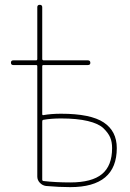

<svg xmlns="http://www.w3.org/2000/svg" viewBox="-20 -770 540 797"><path d="M155.3 -265.6V-24.4Q155.3 -19.5 160.2 -18.6Q210.9 -12.7 271.5 -12.7Q361.3 -12.7 403.3 -47.4Q445.3 -82 445.3 -155.3Q445.3 -180.7 437.5 -199.2Q429.7 -217.8 409.7 -237.3Q389.6 -256.8 344.7 -267.6Q299.8 -278.3 233.4 -278.3Q192.4 -278.3 159.2 -272.5Q155.3 -271.5 155.3 -265.6ZM35.2 -500Q25.4 -500 25.4 -509.8Q25.4 -519.5 35.2 -519.5H129.9Q134.8 -519.5 134.8 -525.4V-740.2Q134.8 -750 145 -750Q155.3 -750 155.3 -740.2V-525.4Q155.3 -520.5 160.2 -519.5H344.7Q354.5 -519.5 355 -509.8Q355.5 -500 344.7 -500H160.2Q155.3 -500 155.3 -495.1V-295.9Q155.3 -292 159.2 -292Q192.4 -297.9 233.4 -297.9Q356.4 -297.9 410.6 -261.7Q464.8 -225.6 464.8 -155.3Q464.8 6.8 271.5 6.8Q226.6 6.8 170.9 2Q156.2 0 145.5 -11.2Q134.8 -22.5 134.8 -37.1V-495.1Q134.8 -500 129.9 -500Z"/></svg>

Font: Rounded-X Mgen+ 1mn thin
Style: Regular
Weight: 100
Designer: [Source Han Sans]
Ryoko NISHIZUKA  (kana & ideographs); Paul D. Hunt (Latin, Greek & Cyrillic); Wenlong ZHANG  (bopomofo
Version: Version 1.059.20150602